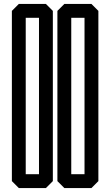

<svg xmlns="http://www.w3.org/2000/svg" viewBox="-20 -915 557 970"><path d="M110 -35V-825H177V-35ZM40 0 75 35H212L247 0V-860L212 -895H75L40 -860ZM340 -35V-825H407V-35ZM270 0 305 35H442L477 0V-860L442 -895H305L270 -860Z"/></svg>

Font: Hussar Press
Style: Bold
Weight: 700
Foundry: Cannot Into Space Fonts
Version: Version 1.43